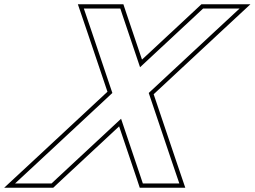

<svg xmlns="http://www.w3.org/2000/svg" viewBox="-164 -810 1194 900"><path d="M492.5 -494.9 755.9 -740 788 -770H959L840.4 -660L533.2 -374.2L639.1 -60L676.6 50H505.6L495.6 20L403.5 -253.4L109.6 20L77.6 50H-93.4L25.1 -60L362.7 -374.2L266.4 -660L229 -770H400L409.9 -740ZM501.6 -530.7 428.9 -746.3 414.4 -790H201L247.4 -653.6L339.7 -380L11.5 -74.7L-144.4 70H85.5L123.2 34.6L394.4 -217.7L476.7 26.3L491.1 70H704.5L658.1 -66.4L556.3 -368.3L854 -645.3L1009.9 -790H780.1L742.3 -754.6Z"/></svg>

Font: Nordica Plus
Style: NordicaClassicRgOblOl
Weight: 500
Version: Version 1.01